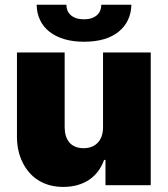

<svg xmlns="http://www.w3.org/2000/svg" viewBox="-20 -761 689 789"><path d="M240.1 7.1Q209.5 7.1 183.9 0Q158.4 -7.1 137.6 -20.1Q116.8 -33 100.9 -51.3Q84.9 -69.6 73.9 -91.6Q50.1 -137.8 49.7 -197.4V-545.5H245.7V-238.6Q245.7 -219.8 250.4 -203.8Q255 -187.9 264.6 -176.3Q274.1 -164.8 288.9 -158.4Q303.6 -152 323.9 -152Q340.2 -152 354.8 -157.1Q369.3 -162.3 380.1 -172.9Q391 -183.6 397.2 -199.9Q403.4 -216.3 403.4 -238.6V-545.5H599.4V0H413.4V-103.7H407.7Q388.1 -49.4 344.5 -21.1Q300.8 7.1 240.1 7.1ZM325.3 -589.5Q279.5 -589.5 243.6 -600.3Q207.7 -611.2 182.7 -631Q157.7 -650.9 144.4 -679Q131 -707 130.7 -741.5H252.8Q252.8 -730.8 256.4 -720.2Q259.9 -709.5 268.5 -701Q277 -692.5 290.8 -687.1Q304.7 -681.8 325.3 -681.8Q343.8 -681.8 357.2 -686.6Q370.7 -691.4 379.4 -699.6Q388.1 -707.7 392.2 -718.6Q396.3 -729.4 396.3 -741.5H519.9Q518.1 -671.5 467 -630.3Q416.2 -589.5 325.3 -589.5Z"/></svg>

Font: Linik Sans Black
Style: Regular
Weight: 900
Designer: Fonts by Rasmus Andersson / Changes by Cristiano Sobral with parts from Marc Monis
Foundry: rsms
Version: Version 3.020; ttfautohint (v1.6)